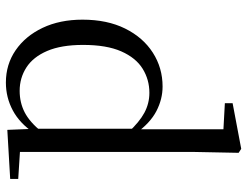

<svg xmlns="http://www.w3.org/2000/svg" viewBox="-116 -730 860 669"><g transform="rotate(90 314.5 -395.0)"><path d="M267 15Q204 15 154.5 -19Q105 -53 76.5 -113Q48 -173 48 -252Q48 -338 79 -400.5Q110 -463 163 -497Q216 -531 281 -531Q325 -531 366.5 -509.5Q408 -488 444 -438H453L441 -411Q405 -450 372.5 -467.5Q340 -485 303 -485Q257 -485 219 -461.5Q181 -438 158.5 -387Q136 -336 136 -254Q136 -178 157 -129Q178 -80 214.5 -56.5Q251 -33 296 -33Q337 -33 371 -50.5Q405 -68 439 -110L452 -82H442Q409 -33 364 -9Q319 15 267 15ZM432 10 428 -89V-92V-431L430 -440V-743L339 -748V-775L498 -805L512 -796L509 -644V-34L603 -28V0Z"/></g></svg>

Font: Noto Serif JP
Style: Regular
Weight: 400
Designer: Ryoko NISHIZUKA  (kana & ideographs); Frank Grießhammer (Latin, Greek & Cyrillic); Wenlong ZHANG  (bopomofo); Sandoll Co
Foundry: Adobe
Version: Version 2.003-H1;hotconv 1.1.1;makeotfexe 2.6.0